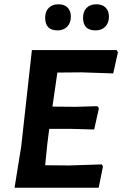

<svg xmlns="http://www.w3.org/2000/svg" viewBox="-20 -877 571 897"><path d="M253 -857Q281 -857 296 -841.5Q311 -826 311 -799Q311 -770 294 -752.5Q277 -735 249 -735Q191 -735 191 -794Q191 -823 207.5 -840Q224 -857 253 -857ZM430 -857Q458 -857 473.5 -841.5Q489 -826 489 -799Q489 -770 472 -752.5Q455 -735 426 -735Q368 -735 368 -794Q368 -823 384.5 -840Q401 -857 430 -857ZM456 -109 461 -99 441 0H48L79 -192L129 -643H525L531 -633L509 -534L360 -539L248 -538L225 -379L333 -378L435 -381L442 -371L420 -272L310 -275H210L201 -204L191 -105L302 -104Z"/></svg>

Font: Alegreya Sans
Style: Bold Italic
Weight: 700
Italic angle: -7°
Designer: Juan Pablo del Peral
Foundry: Huerta Tipografica
Version: Version 2.007